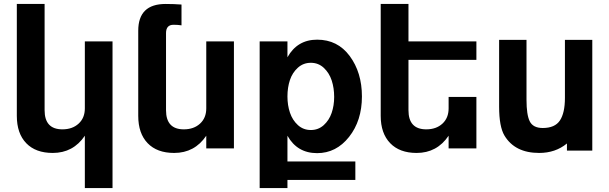

<svg xmlns="http://www.w3.org/2000/svg" viewBox="-20 -749 3074 969"><path d="M294.9 -96.2Q345.2 -96.2 376.7 -125Q408.2 -153.8 408.2 -202.1V-540H547.9V200.2H408.2V-64Q349.6 22.9 246.1 22.9Q159.7 22.9 112.3 -26.4Q64.9 -75.7 64.9 -164.1V-729H205.1V-192.9Q205.1 -96.2 294.9 -96.2Z M907.7 -96.2Q958 -96.2 989.5 -125Q1021 -153.8 1021 -202.1V-540H1160.6V0H1021V-64Q962.4 22.9 858.9 22.9Q772.5 22.9 725.1 -26.4Q677.7 -75.7 677.7 -164.1V-594.2Q677.7 -729 815.9 -729Q857.4 -729 896 -726.1V-621.1Q877.4 -624 856 -624Q817.9 -624 817.9 -582V-192.9Q817.9 -96.2 907.7 -96.2Z M1666.5 -259.8Q1666.5 -304.7 1654.1 -342.8Q1641.6 -380.9 1614.3 -406.5Q1586.9 -432.1 1548.8 -432.1Q1510.7 -432.1 1483.2 -407.2Q1455.6 -382.3 1443.1 -344.7Q1430.7 -307.1 1430.7 -262.2Q1430.7 -217.8 1443.4 -180.2Q1456.1 -142.6 1483.4 -117.7Q1510.7 -92.8 1548.8 -92.8Q1586.4 -92.8 1613.8 -117.4Q1641.1 -142.1 1653.8 -179.2Q1666.5 -216.3 1666.5 -259.8ZM1580.6 -548.8Q1683.6 -548.8 1744.6 -466.8Q1806.6 -383.3 1806.6 -262.2Q1806.6 -140.1 1741.7 -58.1Q1676.8 23.9 1580.6 23.9Q1480 23.9 1430.7 -64V65.9H1773.4V159.2H1430.7V200.2H1290.5V-540H1430.7V-460Q1480.5 -548.8 1580.6 -548.8Z M2131.3 -96.2Q2181.6 -96.2 2212.9 -125Q2244.1 -153.8 2244.1 -202.1V-259.8H2384.3V0H2244.1V-64Q2185.5 22.9 2082.5 22.9Q1996.6 22.9 1949 -26.6Q1901.4 -76.2 1901.4 -164.1V-729H2041.5V-540H2384.3V-446.8H2041.5V-192.9Q2041.5 -96.2 2131.3 -96.2Z M2719.2 -103Q2780.8 -103 2805.9 -141.1Q2831.1 -179.2 2831.1 -254.9V-547.9H2969.2V11.2H2841.3V-24.9Q2783.2 22.9 2701.2 22.9Q2578.6 22.9 2525.9 -64.9Q2499 -109.9 2499 -210.9V-547.9H2637.2V-245.1Q2637.2 -169.9 2653.3 -137.2Q2669.9 -103 2719.2 -103Z"/></svg>

Font: Miedinger*
Style: Bold
Weight: 700
Version: Version 001.000